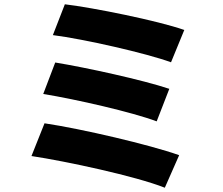

<svg xmlns="http://www.w3.org/2000/svg" viewBox="-20 -818 1040 897"><path d="M283 -798 227 -654C370 -636 665 -569 779 -527L841 -678C715 -722 416 -782 283 -798ZM238 -526 182 -379C335 -354 598 -294 712 -251L771 -403C645 -445 384 -502 238 -526ZM188 -242 127 -89C287 -65 614 5 750 59L817 -93C679 -142 362 -216 188 -242Z"/></svg>

Font: Noto Sans KR Black
Style: Regular
Weight: 900
Designer: Ryoko NISHIZUKA 西塚涼子 (kana, bopomofo & ideographs); Paul D. Hunt (Latin, Greek & Cyrillic); Sandoll Communications 산돌커뮤니
Foundry: Adobe
Version: Version 2.004;hotconv 1.0.118;makeotfexe 2.5.65603